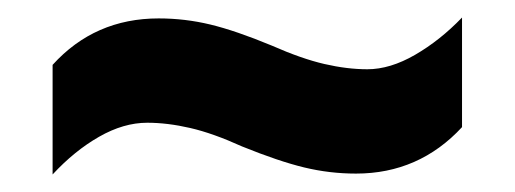

<svg xmlns="http://www.w3.org/2000/svg" viewBox="-20 -462 587 219"><path d="M256 -295Q223 -310 197 -316Q171 -322 148 -322Q121 -322 93 -306Q65 -290 40 -263V-388Q88 -441 161 -441Q191 -441 220 -434Q249 -427 290 -410Q324 -395 350 -389Q376 -383 399 -383Q425 -383 453.5 -399.5Q482 -416 507 -442V-317Q458 -264 386 -264Q356 -264 327 -271Q298 -278 256 -295Z"/></svg>

Font: Noto Sans Lao UI SemCond ExtBd
Style: Regular
Weight: 800
Width: 4
Designer: Monotype Design Team
Foundry: Monotype Imaging Inc.
Version: Version 2.000; ttfautohint (v1.8.4.7-5d5b)